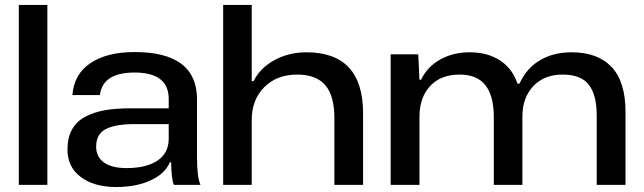

<svg xmlns="http://www.w3.org/2000/svg" viewBox="-20 -749 2610 778"><path d="M56.2 0V-729H171.9V0Z M450.7 8.8Q361.8 8.8 307.6 -31.5Q253.4 -71.8 253.4 -143.1Q253.4 -191.4 272.2 -224.9Q291 -258.3 326.7 -276.6Q362.3 -294.9 405.5 -302.5Q448.7 -310.1 506.3 -310.1H663.6V-348.1Q663.6 -455.1 525.4 -455.1Q396 -455.1 384.8 -363.8H273.4Q279.8 -448.7 346.7 -493.4Q413.6 -538.1 525.4 -538.1Q778.3 -538.1 778.3 -346.2V-110.8Q778.3 -29.3 792.5 0H684.6Q674.8 -22 673.3 -91.8H668.5Q649.4 -45.9 591.3 -18.6Q533.2 8.8 450.7 8.8ZM369.6 -154.8Q369.6 -113.8 401.1 -90.8Q432.6 -67.9 492.7 -67.9Q572.3 -67.9 617.9 -98.1Q663.6 -128.4 663.6 -187V-246.1H523.4Q447.3 -246.1 408.4 -225.8Q369.6 -205.6 369.6 -154.8Z M884.3 0V-729H1000V-419.9H1007.3Q1034.7 -474.6 1093 -505.9Q1151.4 -537.1 1221.2 -537.1Q1451.2 -537.1 1451.2 -290V0H1335V-270Q1335 -360.4 1298.3 -403.6Q1261.7 -446.8 1184.1 -446.8Q1101.6 -446.8 1050.8 -395.8Q1000 -344.7 1000 -262.2V0Z M1563 0V-528.8H1674.8L1679.7 -425.8H1686Q1711.4 -478.5 1763.7 -507.8Q1815.9 -537.1 1882.8 -537.1Q1955.6 -537.1 2006.1 -504.2Q2056.6 -471.2 2076.7 -410.2H2085Q2113.8 -473.1 2168.2 -505.1Q2222.7 -537.1 2295.9 -537.1Q2402.3 -537.1 2458.5 -477.3Q2514.6 -417.5 2514.6 -295.9V0H2397.9V-282.2Q2397.9 -363.8 2366.2 -405.3Q2334.5 -446.8 2259.8 -446.8Q2185.1 -446.8 2140.9 -399.9Q2096.7 -353 2096.7 -275.9V0H1981V-273.9Q1981 -359.9 1947.3 -403.3Q1913.6 -446.8 1842.8 -446.8Q1765.6 -446.8 1722.7 -400.1Q1679.7 -353.5 1679.7 -275.9V0Z"/></svg>

Font: Lumene Sans Expanded Medium
Style: Regular
Weight: 500
Width: 7
Designer: Deni Anggara
Version: Version 1.003;Glyphs 3.1.2 (3151)